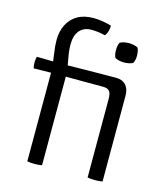

<svg xmlns="http://www.w3.org/2000/svg" viewBox="-111 -824 786 912"><g transform="rotate(15 282.0 -368.0)"><path d="M478 0Q470.5 1.5 461.2 2.2Q452 3 441.5 3Q430.5 3 421.2 2.2Q412 1.5 404.5 0V-386Q404.5 -413.5 395.5 -424.5Q386.5 -435.5 363 -435.5H264.5Q234.5 -435.5 204.2 -435.8Q174 -436 144 -436.5L23 -434.5Q19.5 -448.5 19.5 -463Q19.5 -476 23 -491.5L143 -489.5Q209.5 -490.5 275 -491.5Q340.5 -492.5 405.5 -492.5H414.5Q444 -492.5 461 -473.8Q478 -455 478 -422ZM108 -457.5Q103.5 -496 98.2 -530.2Q93 -564.5 93 -593.5Q93 -634.5 109 -667.5Q125 -700.5 157 -719.8Q189 -739 236.5 -739Q258.5 -739 282.5 -735Q306.5 -731 324.5 -725.5Q325 -717.5 323.5 -707.8Q322 -698 318.2 -689Q314.5 -680 309 -674Q290 -678.5 274 -680.5Q258 -682.5 240.5 -682.5Q204 -682.5 183.2 -658.5Q162.5 -634.5 162.5 -590Q162.5 -559.5 169 -526.2Q175.5 -493 180.5 -455.5V0Q172 1.5 162.5 2.2Q153 3 144 3Q135.5 3 125.8 2.2Q116 1.5 108 0ZM378 -620Q378 -642.5 385 -657Q392 -662 405 -664.8Q418 -667.5 429.5 -667.5Q440 -667.5 454 -664.8Q468 -662 474 -657Q477.5 -651 479.5 -640Q481.5 -629 481.5 -620Q481.5 -597.5 474 -583Q468.5 -578 454.2 -575.2Q440 -572.5 429.5 -572.5Q418 -572.5 405 -575.2Q392 -578 385 -583Q378 -597.5 378 -620Z"/></g></svg>

Font: Signika Light
Style: Regular
Weight: 300
Designer: Anna Giedry
Foundry: Anna Giedry
Version: Version 2.000